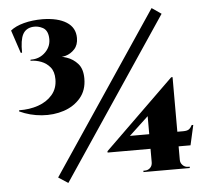

<svg xmlns="http://www.w3.org/2000/svg" viewBox="-52 -777 915 851"><g transform="rotate(-5 405.0 -351.0)"><path d="M167 -714Q235 -713 273.5 -688.5Q312 -664 312 -618Q312 -587 295 -568.5Q278 -550 255 -543.5Q232 -537 209 -543Q232 -544 260 -534.5Q288 -525 308.5 -502Q329 -479 329 -436Q329 -384 300 -350Q271 -316 225.5 -301Q180 -286 127.5 -290Q75 -294 28 -316L29 -321Q75 -320 114 -333.5Q153 -347 177 -375Q201 -403 201 -444Q201 -478 185 -497.5Q169 -517 145.5 -526Q122 -535 98 -535L99 -540Q139 -539 166 -566.5Q193 -594 189 -633Q186 -664 165 -675Q144 -686 122 -684Q90 -681 76.5 -655.5Q63 -630 64 -574H58L24 -676Q46 -694 83.5 -704Q121 -714 167 -714ZM175 -9 218 19 695 -692 653 -721ZM594 -281 713 -408H719V-1H594ZM713 -408 718 -361 508 -165H745Q763 -165 771 -171Q779 -177 785 -189H792L772 -100H403V-106ZM719 -40Q719 -26 729 -16Q739 -6 753 -6H760V0H554V-6H560Q575 -6 584.5 -15.5Q594 -25 594 -40Z"/></g></svg>

Font: Cinzel ExtraBold
Style: Regular
Weight: 800
Designer: Natanael Gama
Version: Version 2.000